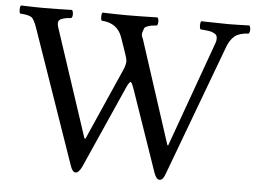

<svg xmlns="http://www.w3.org/2000/svg" viewBox="-49 -709 1048 783"><g transform="rotate(5 475.5 -317.5)"><path d="M810.1 -564.9Q813 -573.7 813 -580.8Q813 -587.9 811 -593Q809.1 -598.1 803 -601.6Q796.9 -605 792 -606.9Q787.1 -608.9 777.6 -610.4Q768.1 -611.8 761.5 -612.3Q754.9 -612.8 744.1 -613.8Q740.2 -617.7 740.2 -629.9Q740.2 -642.1 744.1 -647Q824.2 -645 854 -645Q882.8 -645 940.9 -647Q945.8 -642.1 945.8 -630.1Q945.8 -618.2 940.9 -613.8Q902.8 -611.8 884.5 -596.9Q866.2 -582 855 -553.2L653.8 -14.2Q645 11.7 631.1 12Q617.2 12.2 607.9 -15.1L493.2 -347.2Q483.4 -375 479 -375Q473.1 -375 461.9 -350.1L313 -15.1Q300.8 11.7 287.1 12.2Q273.9 12.2 265.1 -15.1L77.1 -556.2Q64 -595.2 52.5 -603.5Q41 -611.8 5.9 -613.8Q2 -617.7 2 -629.9Q2 -642.1 5.9 -647Q64 -645 99.1 -645Q148.9 -645 214.8 -647Q219.7 -642.1 220 -630.1Q220.2 -618.2 214.8 -613.8Q184.1 -611.8 170.7 -604Q157.2 -596.2 165 -571.8L311 -129.9L315.4 -128.9L444.8 -421.9Q453.6 -441.9 454.1 -457Q454.1 -465.8 446.8 -487.8L423.8 -554.2Q403.8 -610.4 339.8 -613.8Q335.9 -617.7 335.9 -629.9Q335.9 -642.1 339.8 -647Q403.8 -645 439.9 -645Q482.9 -645 564.9 -647Q569.8 -642.1 569.8 -630.1Q569.8 -618.2 564.9 -613.8Q550.8 -612.8 544.4 -611.8Q538.1 -610.8 527.1 -606.9Q516.1 -603 514.2 -597.4Q512.2 -591.8 508.5 -580.8Q504.9 -569.8 513.2 -554.2L650.4 -131.8L653.8 -130.9Z"/></g></svg>

Font: Linux Libertine O
Style: Regular
Weight: 400
Designer: Philipp H. Poll
Foundry: Philipp H. Poll
Version: Version 5.3.0